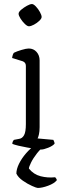

<svg xmlns="http://www.w3.org/2000/svg" viewBox="-20 -740 314 950"><path d="M183 0Q176 0 157 -3Q138 -6 115 -10Q92 -14 71.5 -19Q51 -24 41 -28Q41 -35 43.5 -40Q46 -45 49 -48L75 -53Q90 -55 99 -71Q108 -87 108 -126V-414Q108 -431 92 -437L40 -453Q41 -462 43.5 -469Q46 -476 49 -479Q63 -486 86.5 -493Q110 -500 122 -500Q146 -500 161 -483Q176 -466 176 -441V-111Q176 -89 172.5 -74.5Q169 -60 166 -55L244 -48Q245 -45 247.5 -40Q250 -35 250 -29Q241 -18 218.5 -9Q196 0 183 0ZM123 -610Q115 -610 103 -621.5Q91 -633 81.5 -648Q72 -663 72 -672Q72 -681 85 -692Q98 -703 113.5 -711.5Q129 -720 138 -720Q146 -720 157.5 -708Q169 -696 177.5 -680.5Q186 -665 186 -656Q186 -648 174.5 -637Q163 -626 148 -618Q133 -610 123 -610ZM167 190Q161 190 138.5 180Q116 170 93 154Q70 138 61 119Q61 97 74 70.5Q87 44 108.5 19Q130 -6 156 -24H210Q183 -7 163.5 18Q144 43 133.5 64.5Q123 86 123 94Q146 123 181 132Q216 141 253 137Q255 140 258 143.5Q261 147 261 152Q248 168 218 179Q188 190 167 190Z"/></svg>

Font: Texturina 72pt Light
Style: Regular
Weight: 300
Designer: Guillermo Torres Carreño
Foundry: Omnibus-Type
Version: Version 1.002; ttfautohint (v1.8.3)